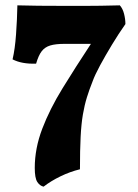

<svg xmlns="http://www.w3.org/2000/svg" viewBox="-20 -522 515 718"><path d="M143 176Q129 173 119.5 158.5Q110 144 110 106Q110 33 138 -40.5Q166 -114 214 -192Q262 -270 320 -358H222Q188 -358 168 -352Q148 -346 136 -330.5Q124 -315 115 -284Q62 -282 27 -300Q36 -338 40 -393.5Q44 -449 45 -502Q80 -501 123.5 -500.5Q167 -500 230 -500Q265 -500 295 -500Q325 -500 356.5 -500.5Q388 -501 428 -502Q439 -490 444 -470Q449 -450 449 -432Q423 -395 398.5 -354.5Q374 -314 354.5 -278Q335 -242 326 -217Q314 -187 305 -158Q296 -129 290 -94Q284 -59 281.5 -10Q279 39 279 111Q242 120 206 137.5Q170 155 143 176Z"/></svg>

Font: Vollkorn ExtraBold
Style: Regular
Weight: 800
Designer: Friedrich Althausen
Foundry: Friedrich Althausen
Version: Version 5.000; ttfautohint (v1.8.3)